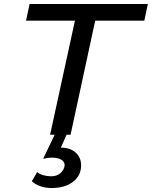

<svg xmlns="http://www.w3.org/2000/svg" viewBox="-20 -678 764 966"><path d="M706 -574H459L335 0H232L357 -574H111L129 -658H724ZM388 154Q388 206 347 237Q306 268 240 268Q179 268 140 234L167 188Q179 198 198.5 203.5Q218 209 237 209Q266 209 284 193Q302 177 305 156Q307 137 289 126Q271 115 241 115Q221 115 197 121L255 0H315L286 65H288Q333 65 360.5 89.5Q388 114 388 154Z"/></svg>

Font: Ysabeau Semibold
Style: Italic
Weight: 600
Italic angle: -12°
Designer: Christian Thalmann (Catharsis Fonts)
Version: Version 0.003